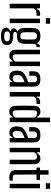

<svg xmlns="http://www.w3.org/2000/svg" viewBox="1376 -2216 1012 3804"><g transform="rotate(90 1882.0 -314.0)"><path d="M54.5 0V-600H145V-538.5H163Q172 -574 194 -588.2Q216 -602.5 253 -602.5Q262.5 -602.5 272.5 -601.8Q282.5 -601 291.5 -600.5V-531.5H254Q207.5 -531.5 181 -517Q154.5 -502.5 145 -466V0Z M339.5 -716V-800H450V-716ZM350.5 0V-600H438.5V0Z M695 172.5Q621 172.5 578.5 151Q536 129.5 531 86.5Q530.5 79.5 530 73Q529.5 66.5 530 60.5Q531.5 33.5 551.5 16.8Q571.5 0 597 -4V-18Q568 -26 556.2 -39.5Q544.5 -53 542.5 -71.5Q542 -75.5 541.8 -81.2Q541.5 -87 542 -92.5Q544 -112.5 560 -127Q576 -141.5 600 -145V-160Q567.5 -174.5 552.5 -204Q537.5 -233.5 534.5 -282Q534 -299 533.5 -324.2Q533 -349.5 533 -377Q533 -404.5 533.5 -429Q534 -453.5 534.5 -469.5Q538 -519.5 554.5 -550Q571 -580.5 604.5 -594.2Q638 -608 691.5 -608Q747 -608 780.5 -593.8Q814 -579.5 830 -547H844Q847 -573 865.2 -586.5Q883.5 -600 914 -600V-531.5H902.5Q877.5 -531.5 863 -515.2Q848.5 -499 848.5 -463.5V-438.5Q848.5 -435 848.8 -416Q849 -397 849 -371.2Q849 -345.5 848.8 -320.8Q848.5 -296 847.5 -281.5Q844.5 -231.5 828.2 -201.2Q812 -171 778.8 -157.8Q745.5 -144.5 691.5 -144.5Q650.5 -145 631 -136.2Q611.5 -127.5 611.5 -108V-103Q611.5 -90.5 620.2 -83.2Q629 -76 647.5 -72.5Q666 -69 697 -68.5Q782.5 -65.5 823.8 -41.8Q865 -18 870.5 36Q871 43 871.2 51.2Q871.5 59.5 870.5 67.5Q866.5 107.5 844.2 130.5Q822 153.5 783.8 163Q745.5 172.5 695 172.5ZM696.5 109.5Q727.5 109.5 748.8 105.2Q770 101 782 90.8Q794 80.5 797 62.5Q798.5 56 798.5 50.2Q798.5 44.5 797 38Q794.5 22.5 783.8 13.5Q773 4.5 752 0.5Q731 -3.5 696.5 -4Q655.5 -5 631.2 3Q607 11 603.5 39.5Q603 48.5 603 53Q603 57.5 603.5 63Q606 82 617.8 92Q629.5 102 649.5 105.8Q669.5 109.5 696.5 109.5ZM691.5 -212Q728.5 -212 743.8 -226.2Q759 -240.5 761 -272.5Q762 -288 762.8 -316.8Q763.5 -345.5 763.5 -377.8Q763.5 -410 762.8 -438Q762 -466 761 -481Q759.5 -512 744.2 -526Q729 -540 692 -540Q655.5 -540 639 -526Q622.5 -512 621 -478Q620.5 -464.5 620 -437Q619.5 -409.5 619.2 -377.5Q619 -345.5 619.5 -317Q620 -288.5 621 -273.5Q623 -241.5 638.8 -226.8Q654.5 -212 691.5 -212Z M1082 7.5Q1025.5 7.5 995.8 -23.5Q966 -54.5 966 -125V-600H1055L1056 -117.5Q1056 -87 1069.2 -73.2Q1082.5 -59.5 1112 -59.5Q1141 -59.5 1165.5 -74.2Q1190 -89 1200.5 -116V-600H1290V0H1200.5V-57H1185.5Q1167 -23 1141.2 -7.8Q1115.5 7.5 1082 7.5Z M1504.5 6.5Q1447.5 6.5 1416.5 -23Q1385.5 -52.5 1380.5 -114.5Q1380 -127 1379.8 -139.2Q1379.5 -151.5 1380 -163.5Q1382.5 -200 1394.2 -228.5Q1406 -257 1432.2 -280.2Q1458.5 -303.5 1504 -324.5Q1528.5 -335.5 1555.5 -346.5Q1582.5 -357.5 1609.5 -366V-479Q1609.5 -511.5 1595.5 -525.8Q1581.5 -540 1547 -540Q1517.5 -540 1499.8 -527.8Q1482 -515.5 1480.5 -484.5Q1480 -471 1479.8 -451.8Q1479.5 -432.5 1479.8 -414.8Q1480 -397 1480.5 -388.5H1394Q1393.5 -408 1393 -430.5Q1392.5 -453 1393 -473.5Q1395.5 -520 1411 -549.5Q1426.5 -579 1460.2 -593.5Q1494 -608 1550.5 -608Q1607 -608 1638.8 -593Q1670.5 -578 1683.5 -545.5Q1696.5 -513 1696.5 -461L1696 0H1608V-57H1595.5Q1582 -26.5 1563.2 -10Q1544.5 6.5 1504.5 6.5ZM1531 -59.5Q1558.5 -59.5 1578 -73.5Q1597.5 -87.5 1608 -114L1609 -295Q1589 -289 1568.2 -280.2Q1547.5 -271.5 1522.5 -256.5Q1490 -238.5 1480 -215.8Q1470 -193 1468.5 -163.5Q1468.5 -150 1468.8 -140.5Q1469 -131 1469.5 -120.5Q1472 -92 1488 -75.8Q1504 -59.5 1531 -59.5Z M1802.5 0V-600H1893V-538.5H1911Q1920 -574 1942 -588.2Q1964 -602.5 2001 -602.5Q2010.5 -602.5 2020.5 -601.8Q2030.5 -601 2039.5 -600.5V-531.5H2002Q1955.5 -531.5 1929 -517Q1902.5 -502.5 1893 -466V0Z M2190 7.5Q2134 7.5 2106.8 -23.2Q2079.5 -54 2076.5 -124Q2075 -163 2074.5 -209.2Q2074 -255.5 2074 -303Q2074 -350.5 2074.8 -395Q2075.5 -439.5 2076.5 -476Q2078.5 -548 2108.2 -578Q2138 -608 2192 -608Q2232.5 -608 2255.2 -592Q2278 -576 2295.5 -543.5H2310.5V-800H2400.5V0H2310.5V-57H2294.5Q2277 -25 2253.8 -8.8Q2230.5 7.5 2190 7.5ZM2223 -59.5Q2252 -59.5 2275.8 -73Q2299.5 -86.5 2310.5 -116V-484.5Q2299.5 -514 2275.8 -527.5Q2252 -541 2223 -541Q2193.5 -541 2180.5 -527.8Q2167.5 -514.5 2166.5 -484.5Q2164 -424 2163.2 -358.8Q2162.5 -293.5 2163 -231.8Q2163.5 -170 2165.5 -120Q2166.5 -86 2180.2 -72.8Q2194 -59.5 2223 -59.5Z M2610 6.5Q2553 6.5 2522 -23Q2491 -52.5 2486 -114.5Q2485.5 -127 2485.2 -139.2Q2485 -151.5 2485.5 -163.5Q2488 -200 2499.8 -228.5Q2511.5 -257 2537.8 -280.2Q2564 -303.5 2609.5 -324.5Q2634 -335.5 2661 -346.5Q2688 -357.5 2715 -366V-479Q2715 -511.5 2701 -525.8Q2687 -540 2652.5 -540Q2623 -540 2605.2 -527.8Q2587.5 -515.5 2586 -484.5Q2585.5 -471 2585.2 -451.8Q2585 -432.5 2585.2 -414.8Q2585.5 -397 2586 -388.5H2499.5Q2499 -408 2498.5 -430.5Q2498 -453 2498.5 -473.5Q2501 -520 2516.5 -549.5Q2532 -579 2565.8 -593.5Q2599.5 -608 2656 -608Q2712.5 -608 2744.2 -593Q2776 -578 2789 -545.5Q2802 -513 2802 -461L2801.5 0H2713.5V-57H2701Q2687.5 -26.5 2668.8 -10Q2650 6.5 2610 6.5ZM2636.5 -59.5Q2664 -59.5 2683.5 -73.5Q2703 -87.5 2713.5 -114L2714.5 -295Q2694.5 -289 2673.8 -280.2Q2653 -271.5 2628 -256.5Q2595.5 -238.5 2585.5 -215.8Q2575.5 -193 2574 -163.5Q2574 -150 2574.2 -140.5Q2574.5 -131 2575 -120.5Q2577.5 -92 2593.5 -75.8Q2609.5 -59.5 2636.5 -59.5Z M2908 0V-600H2997V-543.5H3016Q3033.5 -575.5 3057.2 -591.8Q3081 -608 3119.5 -608Q3176.5 -608 3204.5 -576.8Q3232.5 -545.5 3233 -476V0H3145L3144.5 -483Q3144 -514 3130 -527.5Q3116 -541 3086 -541Q3058 -541 3032.5 -526.2Q3007 -511.5 2997 -484.5V0Z M3505.5 7.5Q3419.5 7.5 3384.8 -23.8Q3350 -55 3349.5 -130.5L3349 -531.5H3300.5V-600H3351.5V-770H3441V-600H3546V-531.5H3438L3439 -120Q3439 -85 3452.8 -72.5Q3466.5 -60 3506.5 -60Q3521.5 -60 3532.5 -60.8Q3543.5 -61.5 3558 -62.5V2.5Q3546 4.5 3533 6Q3520 7.5 3505.5 7.5Z M3610.5 -716V-800H3721V-716ZM3621.5 0V-600H3709.5V0Z"/></g></svg>

Font: Big Shoulders Text Thin Medium
Style: Regular
Weight: 500
Version: Version 2.002